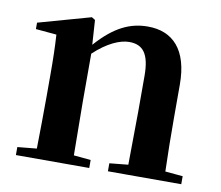

<svg xmlns="http://www.w3.org/2000/svg" viewBox="-66 -630 817 709"><g transform="rotate(10 342.5 -276.0)"><path d="M450 0H656V-30L590 -36C588 -93 587 -177 587 -235V-361C587 -493 527 -552 434 -552C369 -552 310 -526 243 -450L237 -542L224 -550L28 -495V-471L106 -464C109 -415 110 -376 110 -310V-235C110 -180 109 -94 108 -37L36 -30V0H311V-30L247 -36L245 -235V-417C295 -464 342 -484 376 -484C427 -484 453 -454 453 -370V-235L451 -37L381 -30V0Z"/></g></svg>

Font: Noto Serif SC
Style: Bold
Weight: 700
Designer: Ryoko NISHIZUKA 西塚涼子 (kana & ideographs); Frank Grießhammer (Latin, Greek & Cyrillic); Wenlong ZHANG 张文龙 (bopomofo); San
Foundry: Adobe
Version: Version 2.001;hotconv 1.1.0;makeotfexe 2.6.0